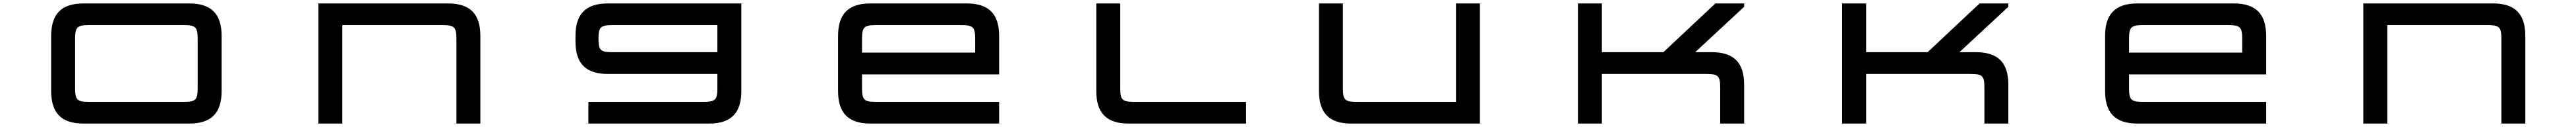

<svg xmlns="http://www.w3.org/2000/svg" viewBox="-20 -720 15059 740"><path d="M1085.5 -700H469C339.5 -700 279 -639.5 279 -510V-190C279 -60.5 339.5 0 469 0H1085.5C1215 0 1275.5 -60.5 1275.5 -190V-510C1275.5 -639.5 1215 -700 1085.5 -700ZM419 -206.5V-493.5C419 -561.5 431 -573.5 499 -573.5H1055.5C1124 -573.5 1135.5 -561.5 1135.5 -493.5V-206.5C1135.5 -138.5 1124 -126.5 1055.5 -126.5H499C431 -126.5 419 -138.5 419 -206.5Z M1841 -700V0H1981V-573.5H2568.5C2636.5 -573.5 2648 -561.5 2648 -493.5V0H2788V-510C2788 -639.5 2727.5 -700 2598.5 -700Z M3558.5 -573.5H4173.5V-416H3558.5C3490.5 -416 3478.5 -427.5 3478.5 -494.5C3478.5 -561.5 3490.5 -573.5 3558.5 -573.5ZM3344 -479C3344 -349.5 3404.5 -289 3534 -289H4173.5V-206.5C4173.5 -138.5 4161.5 -126.5 4093.5 -126.5H3419.5V0H4123.5C4253 0 4313.5 -60.5 4313.5 -190V-700H3534C3404.5 -700 3344 -639.5 3344 -510Z M5630.5 -700H5069C4939.5 -700 4879 -639.5 4879 -510V-190C4879 -60.5 4939.5 0 5069 0H5820.5V-126.5H5099C5031 -126.5 5019 -138.5 5019 -206.5V-286.5H5820.5V-510C5820.5 -639.5 5759.5 -700 5630.5 -700ZM5019 -413.5V-493.5C5019 -561.5 5031 -573.5 5099 -573.5H5600.5C5668.5 -573.5 5680.5 -561.5 5680.5 -493.5V-413.5Z M6388.5 -700V-190C6388.5 -60.5 6449 0 6578.5 0H7264V-126.5H6608.5C6540 -126.5 6528.5 -138.5 6528.5 -206.5V-700Z M7879.5 0H8631V-700H8491V-126.5H7909.5C7841.5 -126.5 7830 -138.5 7830 -206.5V-700H7690V-190C7690 -60.5 7750.5 0 7879.5 0Z M9204 -700V0H9344V-289H9955.5C10024 -289 10035.5 -277.5 10035.5 -209.5V0H10175.5V-226C10175.5 -355.5 10115 -416 9985.5 -416H9889.5L10175.5 -680.5V-700H10007.5L9703.5 -416H9344V-700Z M10748.5 -700V0H10888.5V-289H11500C11568.5 -289 11580 -277.5 11580 -209.5V0H11720V-226C11720 -355.5 11659.5 -416 11530 -416H11434L11720 -680.5V-700H11552L11248 -416H10888.5V-700Z M13037 -700H12475.5C12346 -700 12285.5 -639.5 12285.5 -510V-190C12285.5 -60.5 12346 0 12475.5 0H13227V-126.5H12505.5C12437.5 -126.5 12425.5 -138.5 12425.5 -206.5V-286.5H13227V-510C13227 -639.5 13166 -700 13037 -700ZM12425.5 -413.5V-493.5C12425.5 -561.5 12437.5 -573.5 12505.5 -573.5H13007C13075 -573.5 13087 -561.5 13087 -493.5V-413.5Z M13795 -700V0H13935V-573.5H14522.5C14590.5 -573.5 14602 -561.5 14602 -493.5V0H14742V-510C14742 -639.5 14681.5 -700 14552.5 -700Z"/></svg>

Font: Melete Medium
Style: Regular
Weight: 500
Width: 6
Designer: Sora Sagano
Foundry: DOT COLON
Version: Version 0.200;FEAKit 1.0